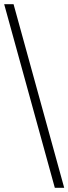

<svg xmlns="http://www.w3.org/2000/svg" viewBox="-20 -780 328 921"><path d="M243 121H288L45 -760H0Z"/></svg>

Font: Noto Serif Ethiopic Light
Style: Regular
Weight: 300
Designer: Monotype Design Team
Foundry: Monotype Imaging Inc.
Version: Version 2.102